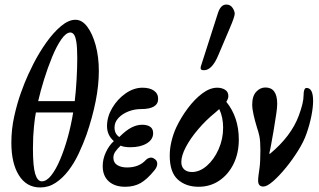

<svg xmlns="http://www.w3.org/2000/svg" viewBox="-20 -811 1406 845"><path d="M157 14Q97 14 63.5 -39Q30 -92 30 -183Q30 -242 42.5 -298.5Q55 -355 72 -402.5Q89 -450 104.5 -483.5Q120 -517 127 -530Q152 -579 183.5 -623.5Q215 -668 248.5 -696Q282 -724 312 -724Q341 -724 364 -693.5Q387 -663 401 -612Q415 -561 415 -498Q415 -436 401 -365.5Q387 -295 361 -219Q346 -177 326.5 -135.5Q307 -94 281.5 -60.5Q256 -27 225 -6.5Q194 14 157 14ZM148 -366H309Q314 -408 317 -460Q320 -512 320 -555Q320 -602 316 -626.5Q312 -651 305 -659.5Q298 -668 290 -668Q271 -668 250 -638Q229 -608 209.5 -560.5Q190 -513 174 -461.5Q158 -410 148 -366ZM164 -13Q185 -13 205.5 -39Q226 -65 244.5 -108.5Q263 -152 278 -206Q293 -260 302 -316H138Q134 -298 129.5 -254.5Q125 -211 125 -157Q125 -78 135 -45.5Q145 -13 164 -13Z M531 11Q485 11 458.5 -13Q432 -37 432 -80Q432 -111 446 -141Q460 -171 481 -190Q451 -216 451 -256Q451 -297 474 -336Q497 -375 533 -400Q569 -425 607 -425Q639 -425 657.5 -412Q676 -399 676 -376Q676 -331 601 -331Q572 -331 545 -320.5Q518 -310 501 -291.5Q484 -273 484 -250Q484 -222 505 -208Q534 -237 558 -249.5Q582 -262 606 -262Q628 -262 641 -253Q654 -244 654 -225Q654 -197 626 -180Q598 -163 554 -163Q526 -163 511 -170Q498 -158 488.5 -145Q479 -132 479 -117Q479 -95 496 -84.5Q513 -74 539 -74Q592 -74 622 -107Q630 -115 640.5 -117Q651 -119 661 -111Q672 -104 672 -90.5Q672 -77 661 -63Q628 -22 599 -5.5Q570 11 531 11Z M854 11Q798 11 762.5 -21Q727 -53 727 -126Q727 -158 735 -190.5Q743 -223 756 -251Q777 -295 807 -335Q837 -375 870.5 -400Q904 -425 936 -425Q956 -425 970.5 -416Q985 -407 985 -388Q985 -377 976 -363Q1031 -295 1031 -197Q1031 -137 1008 -90Q985 -43 945 -16Q905 11 854 11ZM778 -98Q778 -77 790.5 -65.5Q803 -54 825 -54Q859 -54 890.5 -81.5Q922 -109 942 -154Q962 -199 962 -249Q962 -295 945 -331Q938 -324 928 -316Q887 -283 852.5 -242.5Q818 -202 798 -164Q778 -126 778 -98ZM878 -502Q863 -502 863 -510Q863 -516 864 -519L939 -753Q951 -791 976 -791Q994 -791 1003.5 -776.5Q1013 -762 1013 -750Q1013 -745 1008 -729.5Q1003 -714 990 -684L942 -571Q914 -502 878 -502Z M1139 10Q1116 10 1116 -16Q1116 -26 1118 -41.5Q1120 -57 1122 -70Q1124 -83 1125 -104Q1126 -125 1126 -150Q1126 -191 1121.5 -212Q1117 -233 1112 -246Q1102 -279 1096 -305.5Q1090 -332 1090 -351Q1090 -388 1107.5 -407Q1125 -426 1148 -426Q1200 -426 1200 -354Q1200 -337 1196 -311Q1192 -285 1184 -235Q1178 -201 1173 -173.5Q1168 -146 1165 -135L1168 -134Q1261 -211 1295 -302Q1316 -359 1316 -390Q1316 -424 1329 -424Q1358 -424 1358 -367Q1358 -339 1350.5 -301Q1343 -263 1329 -223Q1317 -188 1292 -148Q1267 -108 1237.5 -72Q1208 -36 1181.5 -13Q1155 10 1139 10Z"/></svg>

Font: Junicode
Style: Bold Italic
Weight: 700
Italic angle: -11°
Designer: Peter S. Baker
Version: Version 2.100; ttfautohint (v1.8.4)